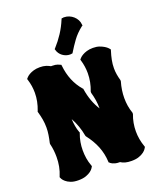

<svg xmlns="http://www.w3.org/2000/svg" viewBox="-167 -1029 932 1133"><g transform="rotate(-20 299.0 -462.5)"><path d="M569.8 -655.8 567.9 -649.9Q559.1 -622.6 554 -596.7Q548.8 -570.8 548.8 -544.9Q548.8 -525.4 552 -506.1Q555.2 -486.8 561 -466.8V-460Q545.9 -408.2 545.9 -358.9Q545.9 -333.5 549.8 -309.6Q553.7 -285.6 562 -262.2V-253.9Q552.2 -228.5 547.6 -202.6Q543 -176.8 543 -150.9Q543 -101.6 560.1 -53.2L562 -47.9L560.1 -43.9Q559.6 -43 554.7 -35.4Q549.8 -27.8 538.6 -19Q527.3 -10.3 508.3 -3.2Q489.3 3.9 460.9 3.9Q437.5 3.9 420.9 -0.7Q404.3 -5.4 393.1 -13.2H388.2Q375 -13.2 364.7 -15.9Q354.5 -18.6 347.7 -21.7Q340.8 -24.9 337.2 -28.1Q333.5 -31.2 333 -32.2L329.1 -35.2V-40Q326.7 -89.8 308.6 -135.3Q290.5 -180.7 255.9 -225.1L253.9 -230Q248 -263.2 237.5 -292.5Q227.1 -321.8 211.9 -349.1Q212.9 -326.2 216.6 -304.7Q220.2 -283.2 228 -262.2L230 -257.8L228 -253.9Q218.8 -229 214.4 -203.9Q210 -178.7 210 -152.8Q210 -127.4 213.9 -102.8Q217.8 -78.1 227.1 -53.2L229 -47.9L227.1 -43.9Q226.6 -43 221.7 -35.4Q216.8 -27.8 205.6 -19Q194.3 -10.3 175 -3.2Q155.8 3.9 127 3.9Q98.1 3.9 79.3 -3.7Q60.5 -11.2 49.6 -20.8Q38.6 -30.3 34.2 -38.1Q29.8 -45.9 29.8 -46.9L27.8 -51.8L29.8 -56.2Q41 -83 46.4 -111.3Q51.8 -139.6 51.8 -169.9Q51.8 -190.4 49.6 -211.2Q47.4 -231.9 42 -253.9V-259.8Q47.9 -284.2 51.5 -307.9Q55.2 -331.5 55.2 -354Q55.2 -380.4 50.8 -405.3Q46.4 -430.2 39.1 -455.1L38.1 -459L40 -462.9Q61 -516.6 61 -569.8Q61 -591.3 57.9 -612.1Q54.7 -632.8 47.9 -654.8L45.9 -661.1L49.8 -666Q50.3 -666.5 55.7 -672.1Q61 -677.7 72 -684.3Q83 -690.9 99.6 -696Q116.2 -701.2 139.2 -701.2Q161.1 -701.2 177 -696Q192.9 -690.9 204.1 -684.1H211.9Q232.4 -684.1 244.6 -679.4Q256.8 -674.8 257.8 -673.8L264.2 -670.9L265.1 -665Q275.4 -564.5 335 -496.1L337.9 -493.2V-490.2Q350.6 -410.2 388.2 -352.1V-353Q388.2 -379.4 384.3 -404.3Q380.4 -429.2 373 -455.1V-462.9Q394 -516.6 394 -571.8Q394 -613.8 381.8 -654.8L379.9 -661.1L383.8 -666Q384.3 -666.5 389.6 -672.1Q395 -677.7 406 -684.3Q417 -690.9 433.6 -696Q450.2 -701.2 473.1 -701.2Q496.1 -701.2 513.2 -695.1Q530.3 -689 542 -681.6Q553.7 -674.3 559.6 -668Q565.4 -661.6 565.9 -661.1ZM460.9 -846.2 455.6 -843.3Q418.9 -814.5 395.5 -782.2Q372.1 -750 351.6 -716.3L349.6 -712.4L343.8 -711.4Q341.3 -711.4 338.9 -710.9Q336.4 -710.4 334 -710.4Q321.3 -710.4 309.3 -714.6Q297.4 -718.8 287.6 -726.1Q277.8 -733.4 270.8 -743.4Q263.7 -753.4 260.7 -765.6L258.8 -771.5L262.7 -775.4Q292 -807.6 315.9 -844.2Q339.8 -880.9 356.9 -922.4L359.9 -928.2H365.7Q368.2 -929.2 370.4 -929.2Q372.6 -929.2 375 -929.2Q391.1 -929.2 406 -923.1Q420.9 -917 432.6 -906.5Q444.3 -896 451.7 -882.1Q459 -868.2 460 -852.5Z"/></g></svg>

Font: Hanalei Fill
Style: Regular
Weight: 400
Version: Version 1.000